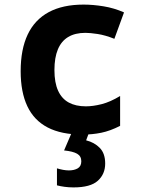

<svg xmlns="http://www.w3.org/2000/svg" viewBox="-20 -576 640 836"><path d="M339 10Q247 10 187.5 -21Q128 -52 99 -113.5Q70 -175 70 -266Q70 -361 100.5 -425.5Q131 -490 192 -523Q253 -556 344 -556Q385 -556 431 -548.5Q477 -541 520 -522L478 -407Q438 -423 405 -428Q372 -433 352 -433Q307 -433 277 -415Q247 -397 232 -361Q217 -325 217 -271Q217 -216 233 -181Q249 -146 279.5 -129.5Q310 -113 354 -113Q385 -113 422.5 -122.5Q460 -132 503 -158V-28Q460 -6 421 2Q382 10 339 10ZM300 240Q280 240 261.5 237.5Q243 235 228 231V157Q241 161 254.5 163.5Q268 166 280 166Q303 166 318.5 157Q334 148 334 126Q334 104 316 93.5Q298 83 259 79L295 -5H370L355 35Q391 44 414.5 68Q438 92 438 136Q438 182 406 211Q374 240 300 240Z"/></svg>

Font: Noto Sans Mono
Style: Bold
Weight: 700
Designer: Monotype Design Team
Foundry: Monotype Imaging Inc.
Version: Version 2.014